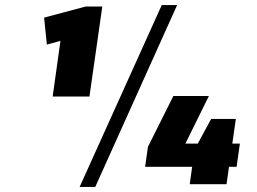

<svg xmlns="http://www.w3.org/2000/svg" viewBox="-20 -731 1018 762"><path d="M335 -348H189L226 -612L260 -580L166 -554L155 -661L320 -705H386ZM622 -711H683L358 11H296ZM567 -148 668 -350H809L697 -123L632 -161H932L919 -69H556ZM752 -137 818 -259H916L879 0H733Z"/></svg>

Font: Pathway Extreme 28pt ExtraBold
Style: Italic
Weight: 800
Italic angle: -8°
Designer: Eduardo Rodriguez Tunni
Foundry: Eduardo Rodriguez Tunni
Version: Version 1.001;gftools[0.9.26]